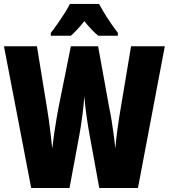

<svg xmlns="http://www.w3.org/2000/svg" viewBox="-20 -947 850 967"><path d="M810.1 -713.9 674.8 0H480L431.2 -267.1Q422.9 -313 415.8 -362.8Q408.7 -412.6 404.8 -461.9Q401.9 -421.9 395 -367.2Q388.2 -312.5 379.9 -268.1L330.1 0H137.2L0 -713.9H166L216.8 -402.8Q221.2 -378.4 225.8 -343.8Q230.5 -309.1 235.1 -271.2Q239.7 -233.4 243.2 -199.2Q247.1 -235.4 252.7 -273.2Q258.3 -311 263.9 -344.7Q269.5 -378.4 273.9 -400.9L336.9 -713.9H474.1L530.8 -400.9Q536.6 -375 542.2 -340.1Q547.9 -305.2 552.7 -268.3Q557.6 -231.4 561 -199.2Q564 -240.2 571.5 -295.7Q579.1 -351.1 587.9 -401.9L640.1 -713.9ZM479 -927.2Q514.6 -859.4 573.7 -781.2V-767.1H474.6Q444.3 -791.5 404.8 -840.3Q362.3 -788.1 336.9 -767.1H235.8V-781.2Q249.5 -798.3 268.8 -825.9Q288.1 -853.5 305.9 -881.6Q323.7 -909.7 332 -927.2Z"/></svg>

Font: Open Sans Condensed ExtraBold
Style: Regular
Weight: 800
Width: 3
Designer: Monotype Design Team
Foundry: Monotype Imaging Inc.
Version: Version 3.000; ttfautohint (v1.8.4)